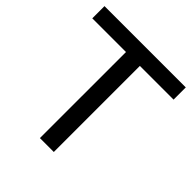

<svg xmlns="http://www.w3.org/2000/svg" viewBox="-190 -833 967 967"><g transform="rotate(45 293.5 -350.0)"><path d="M244 0V-613H4V-700H583V-613H343V0Z"/></g></svg>

Font: Montserrat Z Med
Style: Regular
Weight: 500
Designer: Julieta Ulanovsky
Foundry: Julieta Ulanovsky
Version: Version 8.000